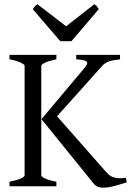

<svg xmlns="http://www.w3.org/2000/svg" viewBox="-20 -872 618 899"><path d="M573.2 -18.1Q544.4 -8.8 515.4 -1Q486.3 6.8 462.9 6.8Q448.7 6.8 437.7 2.4Q426.8 -2 417 -14.2L174.3 -314L373 -550.8Q384.3 -564 387.2 -571.8Q390.1 -579.6 385.3 -584Q380.4 -588.4 368.2 -590.6Q356 -592.8 336.9 -594.2V-615.2H542V-594.2Q526.4 -592.3 514.2 -590.3Q502 -588.4 492.2 -585.2Q482.4 -582 474.4 -577.1Q466.3 -572.3 459 -564L247.1 -327.6L481 -62Q489.7 -52.2 499.8 -46.9Q509.8 -41.5 521.2 -39.3Q532.7 -37.1 544.9 -37.4Q557.1 -37.6 569.8 -39.1L573.2 -18.1ZM24.4 0V-21Q57.6 -27.8 76.4 -35.9Q95.2 -43.9 95.2 -50.8V-564Q95.2 -569.8 77.4 -578.6Q59.6 -587.4 24.4 -594.2V-615.2H244.1V-594.2Q210.9 -587.4 192.1 -579.1Q173.3 -570.8 173.3 -564V-50.8Q173.3 -44.9 190.9 -36.4Q208.5 -27.8 244.1 -21V0ZM314.5 -679.2H262.2L133.3 -829.1Q136.7 -834 139.2 -837.4Q141.6 -840.8 143.8 -843.3Q146 -845.7 148.7 -847.7Q151.4 -849.6 155.3 -852.1L289.6 -749L421.4 -852.1Q429.7 -847.7 433.1 -843.3Q436.5 -838.9 442.4 -829.1Z"/></svg>

Font: Gentium
Style: Regular
Weight: 400
Designer: J. Victor Gaultney
Version: Version 1.03; 2011; OFL 1.1 release